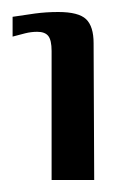

<svg xmlns="http://www.w3.org/2000/svg" viewBox="-20 -552 210 320"><path d="M66 -252V-467Q66 -485 60.5 -492Q55 -499 42 -499Q32 -499 22 -496.5Q12 -494 1 -491V-524Q20 -527 38.5 -529.5Q57 -532 77 -532Q111 -532 123.5 -520Q136 -508 136 -480L137 -252Z"/></svg>

Font: Genos Thin Medium
Style: Regular
Weight: 500
Version: Version 1.010